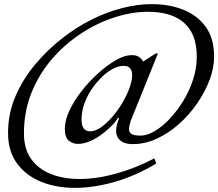

<svg xmlns="http://www.w3.org/2000/svg" viewBox="-20 -728 1057 930"><path d="M343 182Q251 182 178 152Q105 122 62 63Q19 4 19 -84Q19 -179 55.5 -263Q92 -347 152.5 -418.5Q213 -490 287 -547Q353 -598 425.5 -634Q498 -670 572 -689Q646 -708 715 -708Q799 -708 867.5 -681Q936 -654 976.5 -598Q1017 -542 1017 -454Q1017 -399 995 -340.5Q973 -282 934.5 -226.5Q896 -171 846 -126.5Q796 -82 739 -56Q682 -30 623 -30Q572 -30 552.5 -59Q533 -88 551 -139L559 -161L623 -170Q599 -110 607 -90.5Q615 -71 660 -71Q692 -71 729.5 -93Q767 -115 803 -153.5Q839 -192 868.5 -240.5Q898 -289 915.5 -343.5Q933 -398 933 -452Q933 -530 904 -578Q875 -626 822 -648.5Q769 -671 697 -671Q619 -671 535 -644Q451 -617 373 -566Q295 -515 232.5 -443Q170 -371 133 -280Q96 -189 96 -82Q96 -6 131.5 43Q167 92 228 115.5Q289 139 365 139Q448 139 542 113Q636 87 728 39L737 64Q639 123 537 152.5Q435 182 343 182ZM417 -92Q442 -92 469.5 -111.5Q497 -131 524 -162Q551 -193 572.5 -229.5Q594 -266 607 -301.5Q620 -337 620 -364Q620 -386 610 -397.5Q600 -409 578 -409Q553 -409 522 -392Q491 -375 461 -342Q423 -303 399 -251.5Q375 -200 375 -148Q375 -92 417 -92ZM358 -31Q333 -31 313.5 -46.5Q294 -62 294 -105Q294 -145 316.5 -193Q339 -241 376 -288Q413 -335 456.5 -374Q500 -413 542 -437Q584 -461 618 -461Q640 -461 653 -452.5Q666 -444 672 -431H675L734 -469H745L606 -125L557 -156H551Q536 -133 513 -111Q490 -89 463.5 -70.5Q437 -52 409.5 -41.5Q382 -31 358 -31Z"/></svg>

Font: Ibarra Real Nova Medium
Style: Italic
Weight: 500
Italic angle: -22°
Designer: Jose Maria Ribagorda & Octavio Pardo
Foundry: Octavio Pardo
Version: Version 2.000